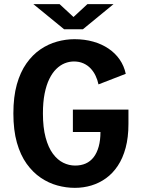

<svg xmlns="http://www.w3.org/2000/svg" viewBox="-20 -895 690 926"><path d="M341 11Q299 11 256.8 -0.5Q214.5 -12 176.5 -37.8Q138.5 -63.5 108.5 -105.2Q78.5 -147 61.5 -207Q44.5 -267 44.5 -348Q44.5 -428 61.2 -487.8Q78 -547.5 107.5 -589.2Q137 -631 174.8 -656.8Q212.5 -682.5 254.8 -694.2Q297 -706 339 -706Q388 -706 429.5 -694.2Q471 -682.5 503.5 -660.5Q536 -638.5 557.2 -607.8Q578.5 -577 586.5 -539L455 -488Q450.5 -509.5 441.2 -529.2Q432 -549 417.2 -564.8Q402.5 -580.5 382.2 -589.5Q362 -598.5 336.5 -598.5Q314 -598.5 292.2 -589.8Q270.5 -581 251.5 -562.5Q232.5 -544 218 -514.5Q203.5 -485 195.2 -443.5Q187 -402 187 -348Q187 -280 200 -231.8Q213 -183.5 235 -153.8Q257 -124 284.8 -110.2Q312.5 -96.5 342.5 -96.5Q371 -96.5 393.5 -106.5Q416 -116.5 431.8 -137Q447.5 -157.5 456 -188Q464.5 -218.5 464.5 -258.5H331.5V-366.5H599.5V-297.5Q599.5 -232.5 586 -182.2Q572.5 -132 548.2 -95.5Q524 -59 491.5 -35.5Q459 -12 420.8 -0.5Q382.5 11 341 11ZM141 -875H267.5L334.5 -813L401.5 -875H527.5L380 -754H289Z"/></svg>

Font: Trispace Thin SemiBold
Style: Regular
Weight: 600
Version: Version 1.210